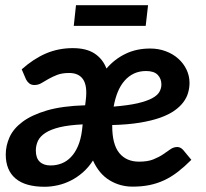

<svg xmlns="http://www.w3.org/2000/svg" viewBox="-20 -706 787 734"><path d="M2 0ZM554 -520.5C519 -520.5 487.6 -513.8 459.8 -500.2C431.9 -486.8 407.7 -468 387 -444C377.7 -468.3 362.6 -487.4 341.8 -501.2C320.9 -515.1 293 -522 258 -522C221.7 -522 187.7 -515.2 156 -501.8C124.3 -488.2 93.3 -468 63 -441L79.5 -402.5C82.5 -396.5 86.6 -391.4 91.8 -387.2C96.9 -383.1 103.5 -381 111.5 -381C121.2 -381 130.1 -383.4 138.2 -388.2C146.4 -393.1 155.4 -398.3 165.2 -404C175.1 -409.7 186.2 -414.9 198.8 -419.8C211.2 -424.6 226.5 -427 244.5 -427C269.2 -427 287 -418.7 298 -402C309 -385.3 312.3 -359.3 308 -324L305.5 -303.5C247.2 -301.8 198.5 -295.2 159.5 -283.8C120.5 -272.2 89.3 -257.8 66 -240.2C42.7 -222.8 26.2 -203.2 16.5 -181.5C6.8 -159.8 2 -137.8 2 -115.5C2 -75.5 14.4 -44.9 39.2 -23.8C64.1 -2.6 101.2 8 150.5 8C166.8 8 183.6 6.1 200.8 2.2C217.9 -1.6 234.6 -7.6 250.8 -15.8C266.9 -23.9 282.2 -34.3 296.8 -47C311.2 -59.7 324.2 -74.8 335.5 -92.5C350.8 -58.5 371.8 -33.3 398.5 -17C425.2 -0.7 454.7 7.5 487 7.5C510.3 7.5 531.8 5.5 551.5 1.5C571.2 -2.5 589.9 -8.7 607.8 -17C625.6 -25.3 642.9 -36 659.8 -49C676.6 -62 693.8 -77.3 711.5 -95L680 -133C677 -136.3 673.6 -139 669.8 -141C665.9 -143 662 -144 658 -144C648.3 -144 639.4 -141.1 631.2 -135.2C623.1 -129.4 613.8 -123 603.5 -116C593.2 -109 580.8 -102.6 566.5 -96.8C552.2 -90.9 533.8 -88 511.5 -88C479.2 -88 454 -99 436 -121C418 -143 409 -177.5 409 -224.5V-228C449 -229 484.2 -232 514.5 -237C544.8 -242 570.9 -248.4 592.8 -256.2C614.6 -264.1 632.7 -273.1 647 -283.2C661.3 -293.4 672.8 -304.2 681.2 -315.8C689.8 -327.2 695.8 -339.2 699.2 -351.8C702.8 -364.2 704.5 -376.7 704.5 -389C704.5 -407 700.7 -424 693 -440C685.3 -456 674.8 -470 661.2 -482C647.8 -494 631.8 -503.4 613.5 -510.2C595.2 -517.1 575.3 -520.5 554 -520.5ZM296 -230.5 293.5 -207.5C290.5 -184.2 285.3 -164.1 278 -147.2C270.7 -130.4 261.8 -116.5 251.2 -105.5C240.8 -94.5 228.8 -86.4 215.5 -81.2C202.2 -76.1 188.2 -73.5 173.5 -73.5C155.5 -73.5 141.6 -78.2 131.8 -87.8C121.9 -97.2 117 -111.5 117 -130.5C117 -143.8 119.8 -156.2 125.2 -167.8C130.8 -179.2 140.3 -189.4 154 -198.2C167.7 -207.1 186 -214.2 209 -219.8C232 -225.2 261 -228.8 296 -230.5ZM538.5 -434.5C558.5 -434.5 573.2 -429.7 582.8 -420C592.2 -410.3 597 -398 597 -383C597 -373.3 594.5 -364 589.5 -355C584.5 -346 575.2 -337.8 561.8 -330.5C548.2 -323.2 529.7 -316.8 506 -311.2C482.3 -305.8 451.8 -301.5 414.5 -298.5C418.2 -319.2 423.4 -337.8 430.2 -354.5C437.1 -371.2 445.7 -385.4 456 -397.2C466.3 -409.1 478.3 -418.2 492 -424.8C505.7 -431.2 521.2 -434.5 538.5 -434.5ZM270.5 -686 262 -607H537L546 -686Z"/></svg>

Font: Lato
Style: Bold Italic
Weight: 700
Italic angle: -7°
Designer: Lukasz Dziedzic
Foundry: tyPoland Lukasz Dziedzic
Version: Version 2.007; 2014-02-27